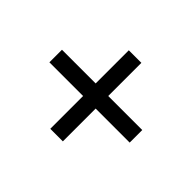

<svg xmlns="http://www.w3.org/2000/svg" viewBox="-109 -639 778 778"><g transform="rotate(-45 280.0 -250.0)"><path d="M243 -20V-215H55V-287H243V-480H315V-287H505V-215H315V-20Z"/></g></svg>

Font: Cairo Play
Style: Regular
Weight: 400
Designer: Mohamed Gaber, Accademia di Belle Arti di Urbino
Foundry: Kief Type Foundry, Accademia di Belle Arti di Urbino
Version: Version 3.119